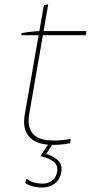

<svg xmlns="http://www.w3.org/2000/svg" viewBox="-20 -663 433 884"><path d="M94 -136 182 -639 202 -643 114 -135Q105 -82 128 -51.5Q151 -21 205 -17Q227 -15 256.5 -17Q286 -19 306 -24L303 -4Q283 1 254.5 3Q226 5 201 3Q138 -2 110.5 -38Q83 -74 94 -136ZM170 -520H378L375 -501H78L79 -510Q94 -514 123 -517Q152 -520 170 -520ZM96 179 103 161 115 168Q133 179 164 182Q196 185 217 171Q238 157 243 128Q248 98 227 81.5Q206 65 166 56L204 -2L223 0L193 46Q229 57 248.5 77Q268 97 262 130Q257 159 240.5 175Q224 191 202.5 196.5Q181 202 160 200Q138 198 121.5 192.5Q105 187 96 179Z"/></svg>

Font: Fixel Italic Variable Display Thin
Style: Italic
Weight: 100
Italic angle: -10°
Designer: AlfaBravo + MacPaw
Foundry: Kyrylo Tkachov, Marchela Mozhyna, Serhii Makarenko, Maria Weinstein, Zakhar Kryvoshyya
Version: Version 1.210;Glyphs 3.2 (3217)